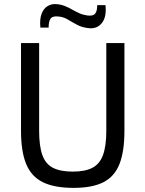

<svg xmlns="http://www.w3.org/2000/svg" viewBox="-20 -899 706 932"><path d="M584 -690V-264Q584 -164 560 -103Q536 -42 482 -14.5Q428 13 337 13Q244 13 188 -14.5Q132 -42 107 -103Q82 -164 82 -264V-690H170V-264Q170 -190 185.5 -146.5Q201 -103 237 -84.5Q273 -66 333 -66Q393 -66 428.5 -84.5Q464 -103 480 -146.5Q496 -190 496 -264V-690ZM254 -879Q277 -877 295.5 -869.5Q314 -862 330.5 -852.5Q347 -843 364.5 -835Q382 -827 403 -824Q432 -820 442 -833Q452 -846 452 -874H492Q498 -818 475.5 -788.5Q453 -759 414 -762Q380 -765 355.5 -778Q331 -791 309.5 -804Q288 -817 263 -819Q235 -822 225.5 -808.5Q216 -795 216 -765H176Q172 -805 181.5 -831Q191 -857 210.5 -869Q230 -881 254 -879Z"/></svg>

Font: Exo 2
Style: Regular
Weight: 400
Designer: Natanael Gama
Foundry: Natanael Gama
Version: Version 2.010